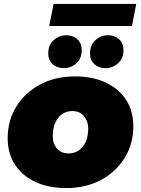

<svg xmlns="http://www.w3.org/2000/svg" viewBox="-20 -945 716 975"><path d="M316 10Q226 10 159 -21.5Q92 -53 55.5 -110Q19 -167 19 -243Q19 -333 63 -404Q107 -475 184 -516Q261 -557 360 -557Q451 -557 517.5 -525.5Q584 -494 620.5 -437.5Q657 -381 657 -304Q657 -214 613 -143Q569 -72 492.5 -31Q416 10 316 10ZM329 -166Q373 -166 400.5 -200.5Q428 -235 428 -293Q428 -328 407 -354.5Q386 -381 347 -381Q303 -381 275.5 -346.5Q248 -312 248 -254Q248 -215 269.5 -190.5Q291 -166 329 -166ZM304 -599Q269 -599 247 -619.5Q225 -640 225 -674Q225 -716 252.5 -741Q280 -766 316 -766Q351 -766 373 -745.5Q395 -725 395 -690Q395 -648 367.5 -623.5Q340 -599 304 -599ZM516 -599Q481 -599 459 -619.5Q437 -640 437 -674Q437 -716 464.5 -741Q492 -766 528 -766Q563 -766 585 -745.5Q607 -725 607 -690Q607 -648 579.5 -623.5Q552 -599 516 -599ZM230 -813 252 -925H672L650 -813Z"/></svg>

Font: Montserrat Black
Style: Italic
Weight: 900
Italic angle: -11.3°
Designer: Julieta Ulanovsky
Foundry: Julieta Ulanovsky
Version: Version 9.000; ttfautohint (v1.8.4.7-5d5b)